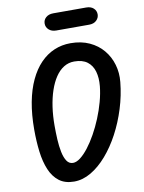

<svg xmlns="http://www.w3.org/2000/svg" viewBox="-127 -1341 1078 1436"><g transform="rotate(-10 412.0 -623.0)"><path d="M317.5 10Q248 10 203.5 -24Q159 -58 134 -117.8Q109 -177.5 99.2 -256.2Q89.5 -335 89.5 -424Q89.5 -538.5 107.2 -631.8Q125 -725 158.5 -796.2Q192 -867.5 238.8 -916Q285.5 -964.5 343.5 -989.2Q401.5 -1014 468 -1014Q549.5 -1014 611.8 -985.2Q674 -956.5 715 -907.2Q756 -858 774.2 -795Q792.5 -732 785.5 -663.5Q775.5 -562.5 745 -464.8Q714.5 -367 668.8 -281.2Q623 -195.5 566.2 -130Q509.5 -64.5 446 -27.2Q382.5 10 317.5 10ZM333 -129Q359 -129 389.2 -152.2Q419.5 -175.5 451 -216.2Q482.5 -257 512 -309.8Q541.5 -362.5 566 -422Q590.5 -481.5 607.2 -542.5Q624 -603.5 629.5 -659.5Q635.5 -721.5 621.8 -770Q608 -818.5 571.5 -846.5Q535 -874.5 472 -874.5Q428.5 -874.5 392.8 -852.2Q357 -830 329.5 -789Q302 -748 283 -692Q264 -636 254.2 -568.8Q244.5 -501.5 244.5 -426.5Q244.5 -375 247.2 -322.5Q250 -270 259 -226Q268 -182 285.5 -155.5Q303 -129 333 -129ZM381 -1126Q346 -1126 325 -1145Q304 -1164 304 -1191.5Q304 -1219.5 325 -1238Q346 -1256.5 381 -1256.5H630.5Q666 -1256.5 686.2 -1238Q706.5 -1219.5 706.5 -1191.5Q706.5 -1165 686.2 -1145.5Q666 -1126 630.5 -1126Z"/></g></svg>

Font: Edu NSW ACT Cursive
Style: Regular
Weight: 400
Designer: Tina and Corey Anderson, Eben Sorkin, Mirko Velimirovic
Foundry: Sorkin Type Co.
Version: Version 2.000